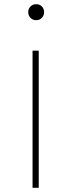

<svg xmlns="http://www.w3.org/2000/svg" viewBox="-20 -890 337 910"><path d="M163.6 0V-649.9H134.3V0ZM113.8 -832.5Q113.8 -816.9 124.3 -805.7Q134.8 -794.4 151.4 -794.4Q168.5 -794.4 178.7 -805.7Q189 -816.9 189 -832.5Q189 -848.1 178.7 -859.1Q168.5 -870.1 151.4 -870.1Q134.8 -870.1 124.3 -859.1Q113.8 -848.1 113.8 -832.5Z"/></svg>

Font: Estedad-FD VF
Style: Regular
Weight: 100
Designer: Amin Abedi
Version: Version 7.3